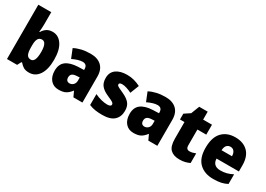

<svg xmlns="http://www.w3.org/2000/svg" viewBox="-5 -1539 3222 2328"><g transform="rotate(30 1606.5 -375.0)"><path d="M241 -588Q241 -564 239 -537Q237 -510 234 -482H241Q262 -519 295 -541Q328 -563 378 -563Q459 -563 509.5 -489Q560 -415 560 -278Q560 -140 509 -65Q458 10 372 10Q322 10 293.5 -7.5Q265 -25 241 -54H230L202 0H60V-760H241ZM312 -417Q275 -417 258 -388Q241 -359 241 -298V-269Q241 -201 257 -169Q273 -137 313 -137Q377 -137 377 -280Q377 -417 312 -417Z M909 -563Q1006 -563 1061 -512Q1116 -461 1116 -363V0H990L956 -73H953Q921 -30 884.5 -10Q848 10 785 10Q714 10 672.5 -38.5Q631 -87 631 -169Q631 -258 687.5 -301Q744 -344 851 -349L936 -352V-362Q936 -398 919.5 -414Q903 -430 874 -430Q844 -430 808 -419Q772 -408 733 -389L683 -513Q728 -537 784.5 -550Q841 -563 909 -563ZM898 -245Q852 -243 832.5 -226.5Q813 -210 813 -179Q813 -150 826.5 -136.5Q840 -123 862 -123Q893 -123 914.5 -145Q936 -167 936 -202V-247Z M1614 -170Q1614 -87 1561.5 -38.5Q1509 10 1396 10Q1344 10 1300 3.5Q1256 -3 1212 -21V-174Q1256 -152 1303.5 -140.5Q1351 -129 1385 -129Q1440 -129 1440 -158Q1440 -169 1432 -178Q1424 -187 1401.5 -198.5Q1379 -210 1335 -229Q1273 -257 1242 -296Q1211 -335 1211 -400Q1211 -480 1267.5 -521.5Q1324 -563 1421 -563Q1472 -563 1516.5 -551Q1561 -539 1608 -516L1560 -393Q1525 -411 1488.5 -422.5Q1452 -434 1425 -434Q1383 -434 1383 -410Q1383 -400 1390.5 -392.5Q1398 -385 1419 -374.5Q1440 -364 1482 -345Q1546 -316 1580 -277.5Q1614 -239 1614 -170Z M1958 -563Q2055 -563 2110 -512Q2165 -461 2165 -363V0H2039L2005 -73H2002Q1970 -30 1933.5 -10Q1897 10 1834 10Q1763 10 1721.5 -38.5Q1680 -87 1680 -169Q1680 -258 1736.5 -301Q1793 -344 1900 -349L1985 -352V-362Q1985 -398 1968.5 -414Q1952 -430 1923 -430Q1893 -430 1857 -419Q1821 -408 1782 -389L1732 -513Q1777 -537 1833.5 -550Q1890 -563 1958 -563ZM1947 -245Q1901 -243 1881.5 -226.5Q1862 -210 1862 -179Q1862 -150 1875.5 -136.5Q1889 -123 1911 -123Q1942 -123 1963.5 -145Q1985 -167 1985 -202V-247Z M2535 -137Q2556 -137 2576.5 -142Q2597 -147 2619 -156V-21Q2589 -7 2556 1.5Q2523 10 2477 10Q2395 10 2350.5 -32.5Q2306 -75 2306 -182V-414H2243V-495L2323 -548L2368 -664H2487V-553H2611V-414H2487V-191Q2487 -137 2535 -137Z M2935 -563Q3047 -563 3112 -499Q3177 -435 3177 -310V-225H2864Q2865 -177 2892.5 -150Q2920 -123 2975 -123Q3022 -123 3061.5 -133.5Q3101 -144 3144 -166V-31Q3105 -10 3060 0Q3015 10 2952 10Q2828 10 2755.5 -59.5Q2683 -129 2683 -273Q2683 -419 2751 -491Q2819 -563 2935 -563ZM2941 -434Q2910 -434 2889.5 -413Q2869 -392 2866 -343H3012Q3012 -385 2993 -409.5Q2974 -434 2941 -434Z"/></g></svg>

Font: Noto Sans Sinhala UI SemiCondensed Black
Style: Regular
Weight: 900
Width: 4
Designer: Jelle Bosma - Monotype Design Team
Foundry: Monotype Imaging Inc.
Version: Version 2.006; ttfautohint (v1.8.4.7-5d5b)